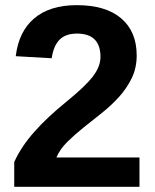

<svg xmlns="http://www.w3.org/2000/svg" viewBox="-20 -718 596 738"><path d="M34.7 0V-95.2Q61.5 -154.3 111.1 -210.4Q160.6 -266.6 235.8 -327.6Q308.1 -386.2 337.2 -424.3Q366.2 -462.4 366.2 -499Q366.2 -588.9 275.9 -588.9Q231.9 -588.9 208.7 -565.2Q185.5 -541.5 178.7 -494.1L40.5 -502Q52.2 -597.7 112.1 -647.9Q171.9 -698.2 274.9 -698.2Q386.2 -698.2 445.8 -647.5Q505.4 -596.7 505.4 -504.9Q505.4 -456.5 486.3 -417.5Q467.3 -378.4 437.5 -345.5Q407.7 -312.5 371.3 -283.7Q335 -254.9 300.8 -227.5Q266.6 -200.2 238.5 -172.4Q210.4 -144.5 196.8 -112.8H516.1V0Z"/></svg>

Font: Arial
Style: Bold
Weight: 700
Designer: Steve Matteson
Foundry: Ascender Corporation
Version: Version 2.00.3